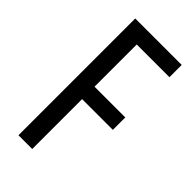

<svg xmlns="http://www.w3.org/2000/svg" viewBox="-225 -772 830 830"><g transform="rotate(45 190.0 -357.0)"><path d="M157 0V-305H345V-381H157V-639H357V-714H73V0Z"/></g></svg>

Font: Noto Sans Gujarati ExtraCondensed
Style: Regular
Weight: 400
Width: 2
Designer: Jelle Bosma - Monotype Design Team, Universal Thirst
Foundry: Monotype Imaging Inc.
Version: Version 2.106